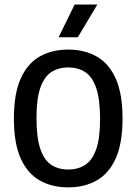

<svg xmlns="http://www.w3.org/2000/svg" viewBox="-20 -822 604 850"><path d="M282 7.5Q210 7.5 155.8 -23.2Q101.5 -54 71.5 -121Q41.5 -188 41.5 -297Q41.5 -406.5 71.5 -473.8Q101.5 -541 155.8 -571.8Q210 -602.5 282 -602.5Q354 -602.5 408.2 -571.8Q462.5 -541 492.5 -473.8Q522.5 -406.5 522.5 -297Q522.5 -188 492.5 -121Q462.5 -54 408.2 -23.2Q354 7.5 282 7.5ZM282 -71.5Q325.5 -71.5 357.2 -92.2Q389 -113 406 -161.8Q423 -210.5 423 -295Q423 -382 406 -432Q389 -482 357.2 -502.8Q325.5 -523.5 282 -523.5Q238.5 -523.5 207 -502.8Q175.5 -482 158.5 -433.2Q141.5 -384.5 141.5 -300Q141.5 -213 158.5 -163Q175.5 -113 207 -92.2Q238.5 -71.5 282 -71.5ZM239.5 -657 310.5 -802H411L324.5 -657Z"/></svg>

Font: Encode Sans SC Condensed Medium
Style: Regular
Weight: 500
Width: 3
Designer: Multiple Designers
Foundry: Impallari Type
Version: Version 3.002